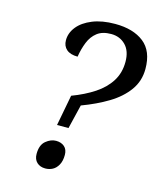

<svg xmlns="http://www.w3.org/2000/svg" viewBox="-110 -804 743 891"><g transform="rotate(15 261.0 -358.0)"><path d="M193 -201 221 -349Q282 -372 327.5 -402Q373 -432 398.5 -472.5Q424 -513 424 -566Q424 -618 396.5 -646Q369 -674 327 -674Q285 -674 260 -654.5Q235 -635 222 -602.5Q209 -570 203 -532Q168 -532 149.5 -548Q131 -564 131 -592Q131 -627 155 -657Q179 -687 224.5 -705.5Q270 -724 333 -724Q420 -724 471 -684Q522 -644 522 -558Q522 -500 489.5 -455Q457 -410 401.5 -376.5Q346 -343 276 -317L248 -201ZM192 8Q167 8 151.5 -6.5Q136 -21 136 -47Q136 -90 159.5 -109.5Q183 -129 208 -129Q233 -129 248.5 -115.5Q264 -102 264 -76Q264 -47 253.5 -28Q243 -9 227 -0.5Q211 8 192 8Z"/></g></svg>

Font: Noto Serif Tamil
Style: Italic
Weight: 400
Italic angle: -12°
Designer: Indian Type Foundry, Tom Grace, and the Monotype Design Team
Foundry: Monotype Imaging Inc.
Version: Version 2.003